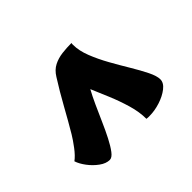

<svg xmlns="http://www.w3.org/2000/svg" viewBox="-116 -1166 965 965"><g transform="rotate(-45 366.5 -683.0)"><path d="M189 -407Q163 -407 135.5 -427Q108 -447 87 -475Q66 -503 58 -528Q81 -545 105 -577Q129 -609 144 -634Q179 -693 216.5 -761Q254 -829 294 -892Q313 -923 340.5 -937Q368 -951 401 -955Q434 -959 468 -959Q467 -956 467 -952.5Q467 -949 467 -946Q467 -905 486 -856.5Q505 -808 533 -758Q561 -708 589 -661.5Q617 -615 636 -576.5Q655 -538 655 -514Q655 -489 628 -468Q601 -447 562 -434.5Q523 -422 487 -422Q482 -422 476 -422Q470 -422 465 -423Q465 -472 449 -526.5Q433 -581 411 -633.5Q389 -686 371 -728Q354 -697 335 -655.5Q316 -614 297 -570.5Q278 -527 259 -490Q240 -453 222.5 -430Q205 -407 189 -407Z"/></g></svg>

Font: Lemon
Style: Regular
Weight: 400
Designer: Eduardo Rodriguez Tunni
Foundry: Eduardo Rodriguez Tunni
Version: Version 1.003; ttfautohint (v1.8.4.7-5d5b);gftools[0.9.24]